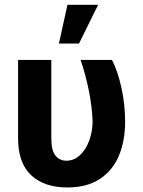

<svg xmlns="http://www.w3.org/2000/svg" viewBox="-20 -784 606 813"><path d="M197.3 -530.3V-196.3Q197.3 -147 214.8 -125.2Q232.4 -103.5 260.7 -103.5Q293.5 -103.5 318.6 -127Q343.8 -150.4 357.7 -188.5Q371.6 -226.6 372.1 -269.5Q370.1 -331.1 356.2 -400.1Q342.3 -469.2 321.3 -530.3H454.1Q478 -484.9 493.9 -413.6Q509.8 -342.3 509.8 -269.5Q509.8 -188.5 483.9 -125.7Q458 -63 403.3 -26.6Q348.6 9.8 265.6 9.8Q167.5 9.8 112.1 -42Q56.6 -93.8 56.6 -198.2V-530.3ZM265.6 -763.7H395.5L314.5 -599.6H229.5Z"/></svg>

Font: Pretendard
Style: Bold
Weight: 700
Designer: Base glyphs from Inter by Rasmus Andersson; Hangeul glyphs from Noto Sans CJK(Source Han Sans) by Jang Soo-young and Kan
Foundry: Kil Hyung-jin
Version: Version 1.309